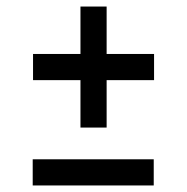

<svg xmlns="http://www.w3.org/2000/svg" viewBox="-20 -567 571 587"><path d="M81 -402H451V-322H81ZM226 -177V-547H306V-177ZM80 -80H450V0H80Z"/></svg>

Font: Changa ExtraLight
Style: Regular
Weight: 400
Version: Version 3.002; ttfautohint (v1.8.2)